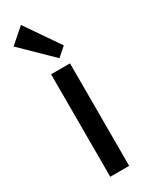

<svg xmlns="http://www.w3.org/2000/svg" viewBox="-215 -823 659 858"><g transform="rotate(-30 115.0 -393.5)"><path d="M75.7 0V-528.8H173.3V0ZM144 -572.3 -7.3 -720.2 69.3 -787.1 189.5 -612.3Z"/></g></svg>

Font: Reddit Sans Condensed Medium
Style: Regular
Weight: 500
Designer: Stephen Hutchings
Foundry: Reddit
Version: Version 1.014